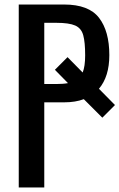

<svg xmlns="http://www.w3.org/2000/svg" viewBox="-20 -830 529 850"><path d="M63 0V-810H264Q373 -810 418.5 -751Q464 -692 464 -586Q464 -491 418 -437L489 -365L433 -309L351 -391Q314 -377 265 -377H176V0ZM176 -458H228Q260 -458 281 -462L223 -521L279 -577L346 -509Q357 -536 357 -585Q357 -643 348.5 -674Q340 -705 313 -717Q286 -729 229 -729H176Z"/></svg>

Font: Oswald
Style: Regular
Weight: 400
Designer: Vernon Adams
Foundry: Vernon Adams
Version: Version 4.103; ttfautohint (v1.8.3)